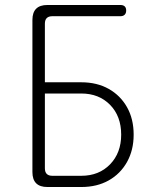

<svg xmlns="http://www.w3.org/2000/svg" viewBox="-20 -750 640 770"><path d="M170 0Q140 0 125 -15Q110 -30 110 -60V-670Q110 -700 125 -715Q140 -730 170 -730H463Q474 -730 480 -724.5Q486 -719 486 -708Q486 -697 480 -691Q474 -685 463 -685H190Q175 -685 167.5 -677.5Q160 -670 160 -655V-420H306Q369 -420 416 -393.5Q463 -367 489.5 -320Q516 -273 516 -210Q516 -148 489.5 -100.5Q463 -53 416 -26.5Q369 0 306 0ZM160 -75Q160 -60 167.5 -52.5Q175 -45 190 -45H306Q377 -45 421.5 -91Q466 -137 466 -210Q466 -284 421.5 -329.5Q377 -375 306 -375H160Z"/></svg>

Font: Maple Mono Thin
Style: Regular
Weight: 250
Monospace: yes
Designer: subframe7536
Version: Version 7.000